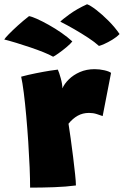

<svg xmlns="http://www.w3.org/2000/svg" viewBox="-80 -856 568 880"><path d="M206 -451Q215 -472 235.5 -492.2Q256 -512.5 286.2 -525.8Q316.5 -539 353.5 -539Q376 -539 398 -534Q420 -529 429 -522L390.5 -324Q380 -328 363.5 -333.2Q347 -338.5 328 -338.5Q299 -338.5 276 -325.5Q253 -312.5 234 -289Q238 -263.5 243.8 -222.5Q249.5 -181.5 255 -137.5Q260.5 -93.5 264.2 -57.8Q268 -22 268 -6Q223.5 0 167.5 2Q111.5 4 58 4Q58 -35 55.8 -89.8Q53.5 -144.5 49.5 -205.5Q45.5 -266.5 40.2 -325Q35 -383.5 29 -430.8Q23 -478 17 -504.5Q48 -513 84.2 -520.2Q120.5 -527.5 149 -532Q177.5 -536.5 185 -537Q191 -524.5 198.5 -497.2Q206 -470 206 -451ZM319 -836.5Q334 -831.5 361 -810.8Q388 -790 417.2 -760.8Q446.5 -731.5 468 -700Q454 -685.5 434.5 -673.8Q415 -662 398 -654.5Q381 -647 373.5 -645.5Q354.5 -663 324 -683Q293.5 -703 259.8 -722.5Q226 -742 196.5 -756.5Q203.5 -765 237.8 -790Q272 -815 319 -836.5ZM53 -782Q64.5 -780.5 88.8 -769.8Q113 -759 143 -742.2Q173 -725.5 201.8 -705.5Q230.5 -685.5 251.5 -666Q243.5 -655.5 225 -640Q206.5 -624.5 188.5 -611.8Q170.5 -599 163.5 -596Q147 -605.5 119 -616.8Q91 -628 58.5 -639Q26 -650 -5.2 -659.5Q-36.5 -669 -60.5 -675Q-57 -681.5 -40.2 -698.8Q-23.5 -716 1.2 -738.5Q26 -761 53 -782Z"/></svg>

Font: Grandstander Black
Style: Regular
Weight: 900
Designer: Tyler Finck
Foundry: Etcetera Type Co
Version: Version 1.200; ttfautohint (v1.8.3)